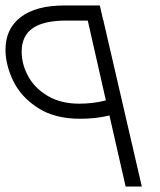

<svg xmlns="http://www.w3.org/2000/svg" viewBox="-52 -680 585 700"><path d="M406 0 347 -259Q298 -247 240 -247Q147 -247 85.5 -287Q24 -327 -4 -385.5Q-32 -444 -32 -499Q-32 -575 23.5 -617.5Q79 -660 182 -660H312L324 -607L327 -605H325L465 0ZM334 -314 268 -605H190Q107 -605 67 -577Q27 -549 27 -492Q27 -445 51 -401.5Q75 -358 122.5 -330Q170 -302 237 -302Q288 -302 334 -314Z"/></svg>

Font: Cairo Light
Style: Italic
Weight: 300
Italic angle: -13°
Designer: Mohamed Gaber, Accademia di Belle Arti di Urbino and others
Foundry: Kief Type Foundry, Accademia di Belle Arti di Urbino and others
Version: Version 3.011